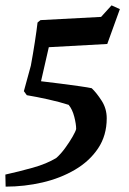

<svg xmlns="http://www.w3.org/2000/svg" viewBox="-40 -578 480 716"><path d="M-19 118 -20 73Q30 62 82 47.5Q134 33 170 11Q187 -4 203 -26Q219 -48 230.5 -68Q242 -88 244 -97Q244 -115 237 -142.5Q230 -170 216 -187Q182 -198 139 -207.5Q96 -217 60 -223L49 -238L75 -333Q83 -376 90 -421.5Q97 -467 100 -494L111 -503L337 -515L376 -558L407 -544L360 -414L142 -402L113 -275Q148 -271 186.5 -266Q225 -261 257 -256.5Q289 -252 302 -249Q320 -232 339 -202.5Q358 -173 358 -137Q358 -73 326 -25Q294 23 239.5 55Q185 87 118 102.5Q51 118 -19 118Z"/></svg>

Font: Labrada SemiBold
Style: Italic
Weight: 600
Italic angle: -7°
Designer: Mercedes Jáuregui
Foundry: Omnibus-Type Team
Version: Version 1.000; ttfautohint (v1.8.4.7-5d5b)